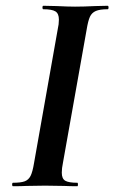

<svg xmlns="http://www.w3.org/2000/svg" viewBox="-20 -645 396 665"><path d="M25 -12Q52 -12 65.5 -17Q79 -22 86 -36Q93 -50 98 -81L180 -544Q184 -561 184 -577Q184 -598 172 -605.5Q160 -613 130 -613Q127 -613 127 -619Q127 -625 130 -625L176 -624Q216 -622 240 -622Q270 -622 310 -624L353 -625Q356 -625 356 -619Q356 -613 353 -613Q326 -613 312 -607Q298 -601 291.5 -587Q285 -573 280 -542L198 -81Q194 -62 194 -47Q194 -26 206 -19Q218 -12 248 -12Q250 -12 250 -6Q250 0 248 0Q220 0 203 -1L136 -2L71 -1Q54 0 25 0Q22 0 22 -6Q22 -12 25 -12Z"/></svg>

Font: Cormorant Infant
Style: Bold Italic
Weight: 700
Italic angle: -10°
Designer: Christian Thalmann (Catharsis Fonts)
Foundry: Catharsis Fonts
Version: Version 4.000